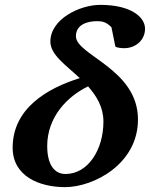

<svg xmlns="http://www.w3.org/2000/svg" viewBox="-20 -757 616 789"><path d="M491 -559C536 -559 576 -591 576 -639C576 -687 518 -737 392 -737C308 -737 187 -679 187 -586C187 -532 250 -490 308 -436C173 -394 32 -311 32 -150C32 -32 143 12 247 12C365 12 547 -83 547 -266C547 -474 292 -530 292 -608C292 -658 342 -670 379 -670C402 -670 417 -666 438 -645L454 -566C461 -560 482 -559 491 -559ZM405 -257C405 -142 342 -42 249 -42C203 -42 174 -81 174 -157C174 -277 258 -362 342 -402C377 -362 405 -317 405 -257Z"/></svg>

Font: Veleka
Style: Bold Italic
Weight: 700
Italic angle: -12°
Designer: Stefan Peev, Context Ltd, 2016; SIL International, 1997-2014.
Foundry: Stefan Peev, Context Ltd, 2016
Version: Version 5.000